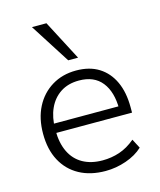

<svg xmlns="http://www.w3.org/2000/svg" viewBox="-113 -833 768 922"><g transform="rotate(-15 270.5 -371.5)"><path d="M298 8Q223 8 168 -22Q113 -52 83 -108Q53 -164 53 -242Q53 -318 82 -374.5Q111 -431 163.5 -463Q216 -495 284 -495Q351 -495 397 -466Q443 -437 467.5 -384Q492 -331 492 -257V-230H98V-276H455L437 -262Q437 -348 398.5 -396.5Q360 -445 285 -445Q231 -445 193 -420Q155 -395 135 -351Q115 -307 115 -249V-243Q115 -180 136.5 -135.5Q158 -91 199 -68Q240 -45 297 -45Q341 -45 381.5 -58.5Q422 -72 460 -104L484 -58Q451 -27 400.5 -9.5Q350 8 298 8ZM261 -552 134 -751H206L310 -552Z"/></g></svg>

Font: Nunito Sans 11pt Light
Style: Regular
Weight: 300
Version: Version 3.101;gftools[0.9.27]